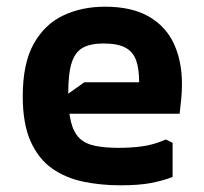

<svg xmlns="http://www.w3.org/2000/svg" viewBox="-20 -542 610 574"><path d="M48 -254Q48 -352 80.5 -410.5Q113 -469 168.5 -495.5Q224 -522 294 -522Q374 -522 425 -492.5Q476 -463 500 -411Q524 -359 524 -290Q524 -268 522 -248Q520 -228 517 -202H142V-232L232 -296H396Q396 -336 387 -361.5Q378 -387 355 -399.5Q332 -412 289 -412Q251 -412 228 -399.5Q205 -387 194.5 -355Q184 -323 184 -263Q184 -211 192 -178.5Q200 -146 217.5 -129Q235 -112 264.5 -106Q294 -100 336 -100Q371 -100 405 -104.5Q439 -109 476 -125L496 -115V-13Q468 -2 432 5Q396 12 340 12Q281 12 228.5 1Q176 -10 135.5 -38.5Q95 -67 71.5 -119.5Q48 -172 48 -254Z"/></svg>

Font: AR One Sans
Style: Bold
Weight: 700
Designer: Niteesh Yadav
Foundry: Niteesh Yadav
Version: Version 1.001;gftools[0.9.33]